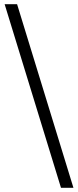

<svg xmlns="http://www.w3.org/2000/svg" viewBox="-20 -730 370 910"><path d="M328 160H269L2 -710H61Z"/></svg>

Font: Source Serif Pro
Style: Regular
Weight: 400
Designer: Frank Grießhammer
Foundry: Adobe Systems Incorporated
Version: Version 2.000;PS 1.000;hotconv 16.6.51;makeotf.lib2.5.65220